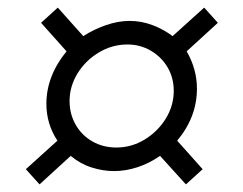

<svg xmlns="http://www.w3.org/2000/svg" viewBox="-20 -522 640 505"><path d="M84 -37 48 -77 131 -152Q102 -196 102 -249Q102 -322 155 -387L88 -462L132 -502L199 -427Q227 -445 259 -456Q291 -467 321 -467Q352 -467 381 -456Q410 -445 434 -427L517 -502L553 -462L471 -387Q498 -340 498 -289Q498 -214 446 -152L513 -77L469 -37L401 -112Q372 -92 341 -82Q310 -72 280 -72Q251 -72 221 -81.5Q191 -91 166 -112ZM286 -134Q326 -134 360.5 -155Q395 -176 416 -210Q437 -244 437 -283Q437 -317 421 -344.5Q405 -372 377 -388.5Q349 -405 315 -405Q275 -405 240 -384Q205 -363 184 -329Q163 -295 163 -256Q163 -222 179 -194Q195 -166 223 -150Q251 -134 286 -134Z"/></svg>

Font: Plus Jakarta Sans Light
Style: Italic
Weight: 300
Italic angle: -8°
Designer: Gumpita Rahayu
Foundry: Tokotype
Version: Version 2.071; ttfautohint (v1.8.4.7-5d5b);gftools[0.9.29]